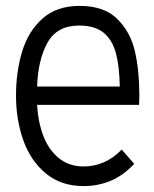

<svg xmlns="http://www.w3.org/2000/svg" viewBox="-20 -613 518 644"><path d="M446.3 -261.2H104.5Q107.4 -205.1 125 -158.2Q142.6 -111.3 176.8 -83Q210.9 -54.7 260.7 -54.7Q333 -54.7 388.2 -111.3L430.2 -63.5Q392.6 -23.4 350.1 -6.1Q307.6 11.2 260.7 11.2Q185.1 11.2 133.8 -31.2Q82.5 -73.7 58.1 -142.8Q33.7 -211.9 33.7 -292Q33.7 -372.1 54.2 -439.9Q74.7 -507.8 122.3 -550.5Q169.9 -593.3 247.1 -593.3Q329.6 -593.3 373.8 -549.1Q418 -504.9 432.6 -440.4Q447.3 -376 447.3 -296.4Q447.3 -271.5 446.3 -261.2ZM104.5 -322.8H381.8Q380.4 -391.1 368.7 -435.1Q356.9 -479 327.6 -503.2Q298.3 -527.3 245.1 -527.3Q171.4 -527.3 139.4 -470Q107.4 -412.6 104.5 -322.8Z"/></svg>

Font: Decalotype Light
Style: Regular
Weight: 300
Designer: Alfredo Marco Pradil
Foundry: Alfredo Marco Pradil
Version: Version 1.0